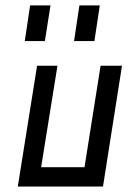

<svg xmlns="http://www.w3.org/2000/svg" viewBox="-20 -680 510 700"><path d="M424.8 -440.4 355.5 0H44.9L115.2 -440.4H189.5L129.9 -70.3H288.1L346.7 -440.4ZM89.8 -660.2 70.3 -530.3H143.6L164.1 -660.2ZM269.5 -660.2 250 -530.3H324.2L343.8 -660.2Z"/></svg>

Font: Geo
Style: Oblique
Weight: 500
Italic angle: -11°
Version: Version 001.2